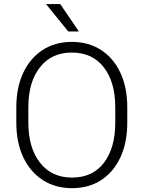

<svg xmlns="http://www.w3.org/2000/svg" viewBox="-20 -930 717 959"><path d="M615.7 -393.6V-317.9Q615.7 -217.8 581.5 -144.3Q547.4 -70.8 485.4 -30.5Q423.3 9.8 339.4 9.8Q256.3 9.8 193.8 -30.5Q131.3 -70.8 96.4 -144.3Q61.5 -217.8 61.5 -317.9V-393.6Q61.5 -493.2 96.2 -566.7Q130.9 -640.1 193.1 -680.4Q255.4 -720.7 338.4 -720.7Q422.4 -720.7 484.6 -680.4Q546.9 -640.1 581.3 -566.7Q615.7 -493.2 615.7 -393.6ZM555.7 -317.9V-394.5Q555.7 -520 498.5 -593.8Q441.4 -667.5 338.4 -667.5Q237.3 -667.5 179.4 -593.8Q121.6 -520 121.6 -394.5V-317.9Q121.6 -191.4 179.9 -117.2Q238.3 -43 339.4 -43Q442.9 -43 499.3 -117.2Q555.7 -191.4 555.7 -317.9ZM280.8 -909.7 374 -772.9H320.8L210 -909.7Z"/></svg>

Font: Vazirmatn UI ExtraLight
Style: Regular
Weight: 200
Designer: Saber Rastikerdar
Foundry: Saber Rastikerdar
Version: Version 33.003